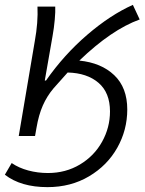

<svg xmlns="http://www.w3.org/2000/svg" viewBox="-45 -559 594 789"><path d="M109 -532H182Q183 -512 180 -478Q177 -444 171 -411L139 -228H144Q218 -334 313.5 -416Q409 -498 501 -539L529 -479Q413 -437 281 -310Q371 -301 424.5 -250Q478 -199 478 -109Q478 -25 437 48Q396 121 321 165.5Q246 210 150 210Q41 210 -25 159L3 111Q32 131 71 141.5Q110 152 152 152Q225 152 283.5 117Q342 82 374.5 23.5Q407 -35 407 -101Q407 -178 360 -218.5Q313 -259 233 -261Q213 -239 175 -196Q148 -164 131 -125.5Q114 -87 105 -34L99 0H32L98 -390Q112 -467 109 -532Z"/></svg>

Font: Nebula Sans Book
Style: Regular
Weight: 400
Italic angle: -9°
Designer: Paul D. Hunt for Adobe (as Source Sans)
Foundry: Nebula Entertainment & Broadcasting LLC
Version: Version 1.010